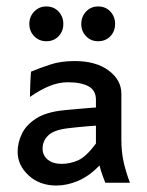

<svg xmlns="http://www.w3.org/2000/svg" viewBox="-20 -572 460 601"><path d="M156.7 8.8Q104 8.8 69.6 -22.9Q35.2 -54.7 35.2 -96.7Q35.2 -125 48.3 -152.8Q61.5 -180.7 93.3 -201.2Q125 -221.7 181.6 -227.1Q194.3 -228.5 214.8 -230.2Q235.4 -231.9 254.2 -233.6Q272.9 -235.4 280.3 -235.4V-259.8Q280.3 -289.1 257.1 -301.8Q233.9 -314.5 192.4 -314.5Q163.6 -314.5 134.8 -302.7Q106 -291 73.7 -268.6Q73.7 -280.8 74.7 -306.6Q75.7 -332.5 77.1 -347.7Q106.4 -359.9 138.7 -370.4Q170.9 -380.9 213.9 -380.9Q280.3 -380.9 320.1 -351.3Q359.9 -321.8 359.9 -278.3V-135.3Q359.9 -95.7 367.4 -63.2Q375 -30.8 386.7 0H309.6Q306.6 -8.3 301 -22.9Q295.4 -37.6 291.5 -54.2Q259.8 -21 224.9 -6.1Q189.9 8.8 156.7 8.8ZM172.9 -59.1Q199.2 -59.1 224.4 -70.1Q249.5 -81.1 280.3 -122.6V-178.7Q272 -178.2 254.9 -176.8Q237.8 -175.3 220 -173.6Q202.1 -171.9 191.4 -170.4Q147.9 -165 130.6 -147.7Q113.3 -130.4 113.3 -107.4Q113.3 -85.4 129.4 -72.3Q145.5 -59.1 172.9 -59.1ZM125 -442.9Q102.5 -442.9 87.2 -458.5Q71.8 -474.1 71.8 -497.1Q71.8 -520 87.2 -535.9Q102.5 -551.8 125 -551.8Q148.4 -551.8 163.3 -535.9Q178.2 -520 178.2 -497.1Q178.2 -474.1 163.3 -458.5Q148.4 -442.9 125 -442.9ZM287.1 -442.9Q264.6 -442.9 249.5 -458.5Q234.4 -474.1 234.4 -497.1Q234.4 -520 249.5 -535.9Q264.6 -551.8 287.1 -551.8Q310.5 -551.8 325.4 -535.9Q340.3 -520 340.3 -497.1Q340.3 -474.1 325.4 -458.5Q310.5 -442.9 287.1 -442.9Z"/></svg>

Font: Harmattan Medium
Style: Regular
Weight: 500
Designer: George W. Nuss III and SIL International
Foundry: SIL International
Version: Version 4.000